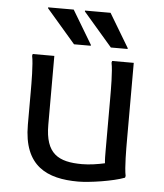

<svg xmlns="http://www.w3.org/2000/svg" viewBox="-54 -808 740 867"><g transform="rotate(5 316.0 -374.0)"><path d="M336 -604V-608L245 -760H129V-756L260 -604ZM503 -604V-608L412 -760H296V-756L427 -604ZM536 -196V-544H438L436 -536C444 -500 444 -412 444 -372V-140C444 -119 444 -98 446 -81C415 -74 377 -68 343 -68C236 -68 176 -100 176 -232V-544H78L76 -536C84 -500 84 -412 84 -372V-224C84 -36 192 12 332 12C384 12 490 -4 542 -24L544 -32C536 -68 536 -156 536 -196Z"/></g></svg>

Font: Kufam Arabic Latin Roman Normal
Style: Regular
Weight: 400
Designer: Wael Morcos & Artur Schmal
Version: Version 1.200;PS 001.200;hotconv 1.0.88;makeotf.lib2.5.64775